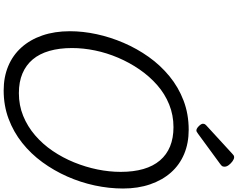

<svg xmlns="http://www.w3.org/2000/svg" viewBox="-148 -1162 1328 1073"><g transform="rotate(90 516.5 -625.0)"><path d="M485 19Q410 19 349 -6.5Q288 -32 244.5 -80.5Q201 -129 177.5 -197.5Q154 -266 154 -351Q154 -424 170.5 -500.5Q187 -577 219 -651.5Q251 -726 297.5 -791.5Q344 -857 405.5 -907.5Q467 -958 542 -986.5Q617 -1015 705 -1015Q780 -1015 840.5 -989.5Q901 -964 943.5 -916Q986 -868 1009.5 -800Q1033 -732 1033 -648Q1033 -570 1016 -490.5Q999 -411 966 -336.5Q933 -262 886 -197.5Q839 -133 778 -84.5Q717 -36 643.5 -8.5Q570 19 485 19ZM500 -66Q568 -66 627 -90Q686 -114 735.5 -156.5Q785 -199 823 -255Q861 -311 887 -375Q913 -439 926.5 -505Q940 -571 940 -635Q940 -707 924 -762Q908 -817 876 -854.5Q844 -892 797.5 -911Q751 -930 690 -930Q623 -930 563.5 -906Q504 -882 455 -839Q406 -796 367.5 -740Q329 -684 302 -620.5Q275 -557 261.5 -491.5Q248 -426 248 -363Q248 -292 264 -236.5Q280 -181 311.5 -143.5Q343 -106 390 -86Q437 -66 500 -66ZM709 -1058Q698 -1058 684.5 -1071.5Q671 -1085 671 -1095Q671 -1099 672.5 -1103Q674 -1107 680 -1113L838 -1258Q843 -1263 847.5 -1266Q852 -1269 858 -1269Q868 -1269 880.5 -1260Q893 -1251 902 -1239Q911 -1227 911 -1216Q911 -1209 909 -1204Q907 -1199 896 -1191L728 -1068Q722 -1064 717.5 -1061Q713 -1058 709 -1058Z"/></g></svg>

Font: Playwrite NZ
Style: Regular
Weight: 400
Designer: Veronika Burian, José Scaglione
Foundry: TypeTogether
Version: Version 1.002